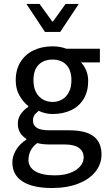

<svg xmlns="http://www.w3.org/2000/svg" viewBox="-20 -736 549 978"><path d="M114.3 -28.8Q70.8 -55.2 70.8 -106.9Q70.8 -155.3 124 -191.9V-195.8Q96.2 -218.3 78.1 -251.2Q60.1 -284.2 60.1 -326.7Q60.1 -381.8 84.7 -420.9Q109.4 -460 151.9 -480Q194.3 -500 247.6 -500Q286.1 -500 317.9 -487.8H488.8V-418H392.6Q408.7 -401.9 418.9 -377.4Q429.2 -353 429.2 -324.2Q429.2 -270 406 -231.9Q382.8 -193.8 341.8 -174.6Q300.8 -155.3 247.6 -155.3Q211.4 -155.3 176.8 -171.4Q165 -161.1 159.9 -155.8Q154.8 -150.4 151.4 -142.1Q147.9 -133.8 147.9 -122.1Q147.9 -98.1 167.2 -85.2Q186.5 -72.3 231.9 -72.3H332Q417 -72.3 457 -41.5Q497.1 -10.7 497.1 51.8Q497.1 98.6 467 137.5Q437 176.3 379.6 199Q322.3 221.7 244.6 221.7Q146.5 221.7 94.7 188.2Q43 154.8 43 91.3Q43 58.6 62 27.3Q81.1 -3.9 114.3 -24.9ZM247.6 -432.6Q202.6 -432.6 176.5 -405.8Q150.4 -378.9 150.4 -326.7Q150.4 -291.5 163.3 -266.8Q176.3 -242.2 198.2 -229.5Q220.2 -216.8 247.6 -216.8Q274.4 -216.8 296.1 -229.2Q317.9 -241.7 330.8 -266.4Q343.8 -291 343.8 -326.7Q343.8 -378.9 317.9 -405.8Q292 -432.6 247.6 -432.6ZM406.2 65.9Q406.2 34.2 381.8 17.1Q357.4 0 312 0H233.9Q197.3 0 169.9 -7.3Q147 9.3 136 31.5Q125 53.7 125 78.1Q125 115.7 159.7 136.5Q194.3 157.2 259.3 157.2Q303.7 157.2 337.2 144.8Q370.6 132.3 388.4 111.3Q406.2 90.3 406.2 65.9ZM181.6 -715.8 246.1 -626.5H250L314 -715.8H381.3L286.6 -573.2H209L114.7 -715.8Z"/></svg>

Font: Varta SemiBold
Style: Regular
Weight: 600
Designer: Joana Correia, Viktoriya Grabowska, Eben Sorkin
Foundry: Sorkin Type
Version: Version 1.003; ttfautohint (v1.3) -l 8 -r 24 -G 200 -x 12 -H